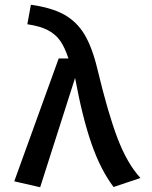

<svg xmlns="http://www.w3.org/2000/svg" viewBox="-20 -774 640 808"><path d="M268 -528Q253 -574 233.5 -602Q214 -630 181.5 -647Q149 -664 95 -672L110 -754Q197 -742 250 -712.5Q303 -683 335.5 -629Q368 -575 390 -483Q434 -299 474.5 -192.5Q515 -86 571 -25L458 13Q404 -58 365.5 -168Q327 -278 296 -446L149 14L40 -11L227 -528Z"/></svg>

Font: Fira Mono Medium
Style: Regular
Weight: 500
Designer: Carrois Corporate & Edenspiekermann AG
Foundry: Carrois Corporate GbR & Edenspiekermann AG
Version: Version 3.206